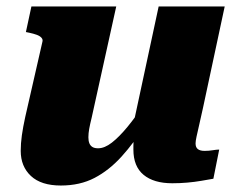

<svg xmlns="http://www.w3.org/2000/svg" viewBox="-20 -561 733 593"><path d="M263 -197Q258 -177 255.5 -163Q253 -149 253 -137Q253 -126 256 -118.5Q259 -111 265.5 -107Q272 -103 283 -103Q303 -103 325.5 -120.5Q348 -138 374 -169.5Q400 -201 427 -243L430 -177Q394 -120 355.5 -77.5Q317 -35 272 -11.5Q227 12 168 12Q107 12 75.5 -17.5Q44 -47 44 -95Q44 -118 47.5 -143Q51 -168 58 -200L111 -432Q113 -439 108 -444.5Q103 -450 93.5 -453.5Q84 -457 70 -460L60 -462L77 -541H339ZM607 -228Q600 -196 595 -174.5Q590 -153 587 -139Q584 -125 584 -118Q584 -106 591 -100.5Q598 -95 612 -95Q625 -95 637 -97Q649 -99 657 -99L639 -9Q622 -6 601.5 -2.5Q581 1 558.5 3Q536 5 512 5Q455 5 423.5 -21Q392 -47 392 -99Q392 -104 392 -110.5Q392 -117 392.5 -126.5Q393 -136 394 -147L383 -136L470 -541H674Z"/></svg>

Font: Roboto Serif 20pt ExtraBold
Style: Italic
Weight: 800
Italic angle: -10°
Version: Version 1.007